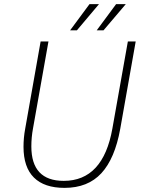

<svg xmlns="http://www.w3.org/2000/svg" viewBox="-20 -901 695 931"><path d="M94 -189Q94 -233 102 -276L177 -700H215L140 -278Q132 -235 132 -191Q132 -24 289 -24Q480 -24 525 -278L600 -700H638L563 -276Q537 -132 471.5 -61Q406 10 293 10Q195 10 144.5 -40Q94 -90 94 -189ZM414 -881H460L353 -754H320ZM543 -881H590L482 -754H449Z"/></svg>

Font: Sarabun Thin
Style: Italic
Weight: 250
Italic angle: -10°
Designer: Suppakit Chalermlarp | Katatrad Co.,Ltd.
Foundry: Cadson Demak Co.,Ltd.
Version: Version 1.000; ttfautohint (v1.6)